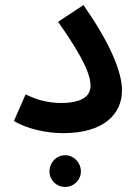

<svg xmlns="http://www.w3.org/2000/svg" viewBox="-20 -519 542 757"><path d="M35 -42C87 -10 166 6 229 6C389 6 461 -69 461 -163C461 -240 408 -358 309 -499L209 -433C317 -281 337 -217 337 -181C337 -138 300 -113 220 -113C167 -113 121 -127 81 -147ZM237 218C271 218 299 191 299 157C299 122 271 93 237 93C202 93 175 122 175 157C175 191 202 218 237 218Z"/></svg>

Font: Noto Sans Arabic SemBd
Style: Regular
Weight: 600
Designer: Monotype Design Team, Nadine Chahine, Nizar Qandah and Khaled Hosny
Foundry: Monotype Imaging Inc.
Version: Version 2.012